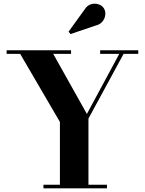

<svg xmlns="http://www.w3.org/2000/svg" viewBox="-20 -1023 789 1043"><path d="M216 0V-19.5H305.5V-360.5L89.5 -730.5H16V-750H366V-730.5H269L452 -404L628 -730.5H524V-750H731V-730.5H651.5L460.5 -379V-19.5H561V0ZM363 -838 352.5 -851 439 -970.5Q454 -994.5 475 -1000.2Q496 -1006 515.2 -999.5Q534.5 -993 543.5 -979Q554 -963 552 -942.8Q550 -922.5 536.5 -906Q523 -889.5 499 -884Z"/></svg>

Font: Bodoni Moda SC 11pt
Style: Bold
Weight: 700
Version: Version 2.005